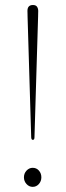

<svg xmlns="http://www.w3.org/2000/svg" viewBox="-20 -742 262 766"><path d="M111.5 -722Q123 -722 127.8 -715Q132.5 -708 132.5 -698Q132.5 -692.5 132.2 -686.8Q132 -681 132 -675.5L117.5 -194Q117.5 -184 111 -184Q105 -184 104.5 -194L90 -675.5Q90 -680.5 89.8 -686Q89.5 -691.5 89.5 -698.5Q89.5 -722 111.5 -722ZM110.5 3.5Q96 3.5 85.8 -7.8Q75.5 -19 75.5 -34.5Q75.5 -50.5 86 -61.5Q96.5 -72.5 110.5 -72.5Q125.5 -72.5 135.2 -61.5Q145 -50.5 145 -34.5Q145 -19 135 -7.8Q125 3.5 110.5 3.5Z"/></svg>

Font: Fraunces 72pt S000 Thin
Style: Regular
Weight: 100
Version: Version 1.000; ttfautohint (v1.8.3)